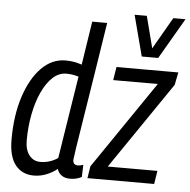

<svg xmlns="http://www.w3.org/2000/svg" viewBox="-55 -845 900 909"><g transform="rotate(5 395.0 -390.0)"><path d="M311 10Q264 10 249 -31Q229 -14 199.5 -2Q170 10 139 10Q83 10 51 -30Q19 -70 19 -151Q19 -266 48 -355Q77 -444 127 -495Q177 -546 242 -546Q265 -546 283 -542.5Q301 -539 319 -533L351 -740H422Q401 -606 382.5 -488Q364 -370 349.5 -280.5Q335 -191 327 -138.5Q319 -86 319 -81Q319 -56 342 -56Q354 -56 368 -61L366 -3Q341 10 311 10ZM164 -57Q187 -57 208.5 -64Q230 -71 247 -83L309 -475Q296 -479 282 -481.5Q268 -484 251 -484Q215 -484 186 -457Q157 -430 135.5 -383.5Q114 -337 102.5 -277Q91 -217 91 -153Q91 -108 111 -82.5Q131 -57 164 -57ZM393 0 402 -57 686 -473H474L484 -536H778L766 -476L484 -63H720L710 0ZM790 -790 677 -596H599L548 -790H606L645 -639L732 -790Z"/></g></svg>

Font: Georama SemiCondensed
Style: Italic
Weight: 400
Width: 4
Italic angle: -9°
Designer: Jean-Baptiste Levee
Foundry: Production Type
Version: Version 1.000